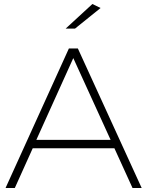

<svg xmlns="http://www.w3.org/2000/svg" viewBox="-20 -942 738 962"><path d="M356 -798.8H309.1L442.9 -921.9L483.9 -901.9ZM553.2 -199.2H144L54.2 0H7.8L325.2 -699.2H370.1L689.9 0H644ZM534.2 -241.2 347.2 -650.9 162.1 -241.2Z"/></svg>

Font: Montserrat Ultra Light
Style: Regular
Weight: 200
Designer: Julieta Ulanovsky
Foundry: Julieta Ulanovsky
Version: Version 3.001;PS 003.001;hotconv 1.0.70;makeotf.lib2.5.58329